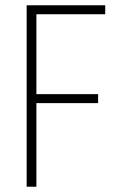

<svg xmlns="http://www.w3.org/2000/svg" viewBox="-20 -708 449 728"><path d="M81 0V-688H379V-654H118V-351H352V-317H118V0Z"/></svg>

Font: Saira Condensed Thin
Style: Regular
Weight: 250
Width: 3
Designer: Hector Gatti with collaboration of the Omnibus-Type team
Foundry: Omnibus-Type
Version: Version 1.101